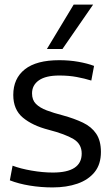

<svg xmlns="http://www.w3.org/2000/svg" viewBox="-20 -809 491 839"><path d="M23 -21 35 -85Q69 -72 118 -63.5Q167 -55 211 -55Q337 -55 337 -138Q337 -180 301 -201.5Q265 -223 192 -242Q122 -260 80 -295Q38 -330 38 -394Q38 -466 88.5 -506Q139 -546 239 -546Q283 -546 322.5 -539Q362 -532 391 -521L379 -457Q350 -466 315.5 -472.5Q281 -479 239 -479Q180 -479 150 -458Q120 -437 120 -401Q120 -372 137 -355Q154 -338 184.5 -326.5Q215 -315 254 -305Q305 -291 342.5 -273Q380 -255 400.5 -224.5Q421 -194 421 -145Q421 -91 393.5 -57Q366 -23 318.5 -6.5Q271 10 210 10Q159 10 110 2Q61 -6 23 -21ZM185 -595 302 -789H387L253 -595Z"/></svg>

Font: Georama
Style: Regular
Weight: 400
Designer: Jean-Baptiste Levee
Foundry: Production Type
Version: Version 1.000